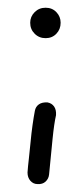

<svg xmlns="http://www.w3.org/2000/svg" viewBox="-20 -378 209 487"><path d="M100.6 -118.2Q111.3 -116.2 117.2 -107.9Q123 -99.6 122.1 -85.9Q117.2 -64.5 113.3 -25.4Q109.4 13.7 104.5 64.5Q103.5 75.2 95.7 82.5Q87.9 89.8 75.2 88.9Q64.5 88.9 57.1 80.6Q49.8 72.3 49.8 59.6Q50.8 44.9 53.2 24.4Q55.7 3.9 57.6 -18.1Q59.6 -40 62.5 -60.5Q65.4 -81.1 68.4 -96.7Q70.3 -107.4 78.6 -113.3Q86.9 -119.1 100.6 -118.2ZM95.7 -358.4Q112.3 -358.4 123 -347.2Q133.8 -335.9 133.8 -320.3Q133.8 -303.7 123 -292.5Q112.3 -281.2 95.7 -281.2Q79.1 -281.2 67.9 -292.5Q56.6 -303.7 56.6 -320.3Q56.6 -335.9 67.9 -347.2Q79.1 -358.4 95.7 -358.4Z"/></svg>

Font: Coming Soon
Style: Regular
Weight: 400
Designer: Dathan Boardman
Foundry: Open Window
Version: Version 1.002